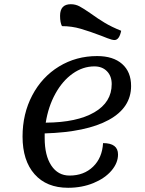

<svg xmlns="http://www.w3.org/2000/svg" viewBox="-20 -866 687 911"><path d="M192 -233V-211Q192 -128 223.5 -80.5Q255 -33 310 -33Q378 -33 421.5 -75Q465 -117 469 -187Q540 -187 540 -133Q540 -93 509 -56.5Q478 -20 423.5 2.5Q369 25 303 25Q201 25 144 -39.5Q87 -104 87 -218Q87 -326 133 -413.5Q179 -501 260 -550.5Q341 -600 441 -600Q517 -600 559.5 -562.5Q602 -525 602 -458Q602 -355 496 -297Q390 -239 192 -233ZM197 -284Q345 -285 427.5 -333Q510 -381 510 -467Q510 -505 487.5 -528Q465 -551 428 -551Q373 -551 324.5 -516.5Q276 -482 242.5 -421Q209 -360 197 -284ZM461 -696Q406 -717 363 -729.5Q320 -742 274 -742Q265 -759 265 -791Q265 -846 316 -846Q338 -846 357 -836Q376 -826 409 -803Q445 -777 477.5 -757.5Q510 -738 555 -720Q546 -676 523 -676Q512 -676 489 -685Q466 -694 461 -696Z"/></svg>

Font: Lemonada Light
Style: Regular
Weight: 300
Designer: Mohamed Gaber (Arabic) Eduardo Tunni (Latin)
Foundry: Kief Type Foundry
Version: Version 3.006